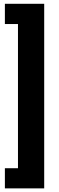

<svg xmlns="http://www.w3.org/2000/svg" viewBox="-20 -848 318 1033"><path d="M6.3 -718.7V-827.6H217.8V165.5H6.3V57.1H76.7V-718.7Z"/></svg>

Font: RobotoDEMO
Style: Regular
Weight: 400
Designer: Christian Robertson
Foundry: Google
Version: Version 2.136